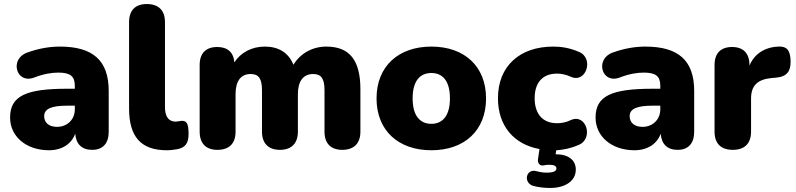

<svg xmlns="http://www.w3.org/2000/svg" viewBox="-20 -734 3945 952"><path d="M223 11C288 11 335 -21 353 -71C357 -19 386 9 437 9C490 9 519 -23 519 -81V-283C519 -434 441 -503 277 -503C232 -503 177 -496 114 -473C26 -441 60 -317 148 -349C197 -368 236 -374 269 -374C329 -374 351 -356 351 -308V-294H313C108 -294 30 -258 30 -151C30 -58 109 11 223 11ZM263 -105C221 -105 199 -127 199 -158C199 -194 234 -210 313 -210H351V-192C351 -140 312 -105 263 -105Z M807 11C824 11 847 8 858 6C897 -1 915 -22 915 -69C915 -123 905 -135 881 -135C870 -134 859 -131 850 -131C819 -131 798 -153 798 -202V-624C798 -683 766 -714 708 -714C651 -714 620 -683 620 -624V-196C620 -57 678 11 807 11Z M1058 9C1117 9 1148 -23 1148 -81V-267C1148 -332 1174 -367 1223 -367C1263 -367 1279 -344 1279 -286V-81C1279 -23 1311 9 1368 9C1425 9 1457 -23 1457 -81V-267C1457 -332 1484 -367 1533 -367C1573 -367 1589 -344 1589 -286V-81C1589 -23 1620 9 1677 9C1735 9 1767 -23 1767 -81V-291C1767 -436 1713 -503 1598 -503C1529 -503 1469 -469 1435 -413C1410 -474 1360 -503 1293 -503C1226 -503 1173 -472 1142 -425C1138 -475 1108 -501 1057 -501C1001 -501 970 -470 970 -412V-81C970 -23 1001 9 1058 9Z M2119 11C2283 11 2390 -87 2390 -246C2390 -405 2283 -503 2119 -503C1955 -503 1847 -405 1847 -246C1847 -87 1955 11 2119 11ZM2119 -120C2064 -120 2026 -158 2026 -246C2026 -335 2064 -372 2119 -372C2173 -372 2211 -335 2211 -246C2211 -158 2173 -120 2119 -120Z M2708 198C2783 198 2835 163 2835 107C2835 60 2799 31 2736 31H2735L2738 11C2773 9 2809 2 2848 -15C2926 -45 2887 -175 2809 -138C2786 -127 2763 -123 2742 -123C2671 -123 2631 -169 2631 -247C2631 -325 2671 -369 2742 -369C2763 -369 2787 -364 2809 -354C2886 -317 2928 -446 2850 -477C2804 -497 2762 -503 2723 -503C2557 -503 2449 -406 2449 -247C2449 -110 2528 -18 2655 5L2648 52C2646 65 2648 74 2654 80C2660 87 2668 87 2676 86C2685 84 2694 83 2702 83C2728 83 2739 89 2739 101C2739 115 2724 122 2689 122C2675 122 2660 120 2641 115C2588 99 2572 173 2625 188C2651 195 2681 198 2708 198Z M3126 11C3191 11 3238 -21 3256 -71C3260 -19 3289 9 3340 9C3393 9 3422 -23 3422 -81V-283C3422 -434 3344 -503 3180 -503C3135 -503 3080 -496 3017 -473C2929 -441 2963 -317 3051 -349C3100 -368 3139 -374 3172 -374C3232 -374 3254 -356 3254 -308V-294H3216C3011 -294 2933 -258 2933 -151C2933 -58 3012 11 3126 11ZM3166 -105C3124 -105 3102 -127 3102 -158C3102 -194 3137 -210 3216 -210H3254V-192C3254 -140 3215 -105 3166 -105Z M3614 9C3672 9 3704 -23 3704 -81V-245C3704 -309 3735 -340 3805 -347L3828 -349C3884 -354 3901 -383 3900 -431C3899 -486 3880 -505 3841 -503C3772 -501 3719 -466 3696 -408V-412C3696 -470 3665 -501 3610 -501C3554 -501 3523 -470 3523 -412V-81C3523 -23 3554 9 3614 9Z"/></svg>

Font: Nunito Black
Style: Regular
Weight: 900
Designer: Vernon Adams
Foundry: Vernon Adams
Version: Version 3.602